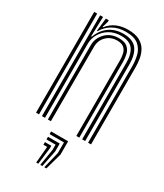

<svg xmlns="http://www.w3.org/2000/svg" viewBox="-206 -688 845 990"><g transform="rotate(30 217.0 -193.0)"><path d="M364.5 0V-457.2Q364.5 -486.2 357.2 -517.8Q350 -549.2 325.1 -571.1Q300.2 -593 248 -593Q203.5 -593 171 -574.2Q138.5 -555.5 119.2 -522.5H115.2L123.8 -600H141.2V-591.5L130.5 -554.5H134.2Q156.2 -582.5 185.9 -595.2Q215.5 -608 252.8 -608Q296.5 -608 322.4 -593.8Q348.2 -579.5 361 -556.9Q373.8 -534.2 377.9 -508.5Q382 -482.8 382 -460V0ZM54.5 0V-600H72.2V0ZM89.8 0V-600H107.2L103.8 -483.2H108Q123.8 -527.8 158.8 -552.9Q193.8 -578 243 -577.8Q300.2 -577.5 323.6 -545.9Q347 -514.2 347 -456.5V0H329.2V-454.8Q329.2 -507.5 308.5 -535.1Q287.8 -562.8 237.8 -562.8Q198 -562.8 168.9 -545.2Q139.8 -527.8 123.8 -499.9Q107.8 -472 107.8 -441.2V0ZM125 0V-442.2Q125 -484.8 155.1 -515.6Q185.2 -546.5 233.8 -546.5Q268.2 -546.5 285 -531.9Q301.8 -517.2 306.9 -495.5Q312 -473.8 312 -452V0H294.5V-451.2Q294.5 -471.2 290.1 -489.6Q285.8 -508 272.2 -519.8Q258.8 -531.5 231.5 -531.5Q194.2 -531.5 168.9 -506.6Q143.5 -481.8 143.5 -443.5L142.8 0ZM232.2 222.2 256 124.2V60.8H170.2V45H271.8V124.2L244.5 222.2ZM208 222.2 224.2 124.2V92.5H170.2V76.8H240V124.2L220.2 222.2ZM183.8 222.2 192.5 124.2H170.2V108.5H208.2V124.2L196 222.2Z"/></g></svg>

Font: Big Shoulders Inline Text Medium
Style: Regular
Weight: 500
Designer: Patric King
Foundry: XO Type Co
Version: Version 1.000